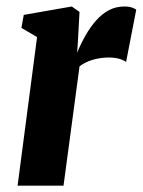

<svg xmlns="http://www.w3.org/2000/svg" viewBox="-20 -586 450 606"><path d="M35.5 0 97 -469 47.5 -498 55 -539 206.5 -565.5 231 -548.5 226 -457 223.5 -419.5Q235 -448 250 -474.2Q265 -500.5 283 -521Q301 -541.5 323.2 -553.5Q345.5 -565.5 372 -565.5Q387.5 -565.5 397 -562Q406.5 -558.5 410 -555.5L378 -390.5Q369 -397 354.8 -400.8Q340.5 -404.5 323.5 -404.5Q310 -404.5 296.8 -402.5Q283.5 -400.5 271.8 -397Q260 -393.5 249.5 -388.2Q239 -383 231 -376.5L180.5 0Z"/></svg>

Font: Merriweather 24pt SemiCondensed Black
Style: Italic
Weight: 900
Width: 4
Italic angle: -7.8°
Designer: Eben Sorkin
Foundry: Eben Sorkin
Version: Version 2.101